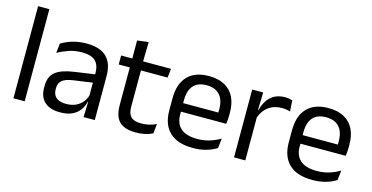

<svg xmlns="http://www.w3.org/2000/svg" viewBox="-70 -993 2588 1334"><g transform="rotate(15 1224.0 -326.0)"><path d="M149.2 0H68.3V-662.5H149.2Z M653.5 0H572.9L576.5 -118.6L573.4 -131.1V-286.5L573.8 -314.9Q573.8 -374.3 543.7 -403Q513.5 -431.7 447.9 -431.7Q395.7 -431.7 351.9 -416.5Q308.1 -401.3 273.9 -381.5L281.5 -450.4Q300.6 -462 326.9 -473.3Q353.2 -484.7 386.8 -492Q420.4 -499.3 460.8 -499.3Q513.3 -499.3 550.1 -486.6Q586.9 -473.9 609.7 -449.9Q632.5 -425.8 643 -392Q653.5 -358.1 653.5 -316.2ZM404.9 10.7Q332.4 10.7 293.8 -24.6Q255.1 -60 255.1 -125.7V-140Q255.1 -207.4 296.8 -240.7Q338.5 -274.1 429.7 -286.9L584 -309.2L588.4 -249.8L439.5 -228.6Q383.7 -220.7 359.7 -201.4Q335.6 -182 335.6 -144.5V-136.6Q335.6 -97.9 359.4 -77.4Q383.2 -56.8 430.6 -56.8Q472.4 -56.8 502.4 -71.4Q532.4 -86 550.9 -110.5Q569.5 -135.1 576 -165.2L588.7 -109.8H573.2Q566.1 -77.8 546.8 -50.3Q527.6 -22.8 493 -6.1Q458.4 10.7 404.9 10.7Z M950.4 9.8Q894 9.8 859.6 -7.2Q825.2 -24.2 809.5 -58.6Q793.8 -93 793.8 -144.6V-452.3H873.9V-153.9Q873.9 -105.9 895.9 -83.3Q917.9 -60.7 970.1 -60.7Q999.5 -60.7 1026.8 -67.1Q1054.1 -73.5 1077.8 -85.5L1070.6 -16.1Q1046.8 -3.9 1015.4 3Q983.9 9.8 950.4 9.8ZM1065.7 -416.2H714.1V-480.8H1072.9ZM871.9 -473.1H794.6L794.2 -610.1L875.3 -620.7Z M1360.6 11.1Q1249.1 11.1 1192.5 -43.4Q1135.9 -97.8 1135.9 -199.7V-286.6Q1135.9 -389.4 1188.6 -445.1Q1241.2 -500.9 1342 -500.9Q1409.9 -500.9 1455.6 -475.7Q1501.2 -450.4 1524.2 -403.9Q1547.1 -357.4 1547.1 -293V-274.8Q1547.1 -259.1 1545.9 -243Q1544.7 -226.9 1542.5 -211.4H1468.2Q1469 -235.6 1469.2 -257.1Q1469.4 -278.6 1469.4 -296.4Q1469.4 -341 1455.1 -371.8Q1440.9 -402.6 1412.7 -418.8Q1384.4 -435 1342 -435Q1278.9 -435 1247.5 -398.5Q1216.1 -362.1 1216.1 -294.1V-247.4L1216.5 -237.5V-190.8Q1216.5 -160.4 1225.5 -135.9Q1234.5 -111.3 1253.6 -93.8Q1272.8 -76.2 1302.5 -66.8Q1332.3 -57.5 1373.7 -57.5Q1420.8 -57.5 1461.8 -70Q1502.8 -82.6 1538.9 -104.2L1531.3 -34Q1499.1 -13.5 1455.9 -1.2Q1412.8 11.1 1360.6 11.1ZM1525.4 -211.4H1178.6V-272.7H1525.4Z M1732.2 -298.3 1713.7 -360.9 1733.7 -361.9Q1749.4 -424 1788.4 -459.8Q1827.4 -495.6 1891.9 -495.6Q1908.2 -495.6 1920.9 -493.1Q1933.6 -490.6 1943.4 -487.2L1948.4 -408.3Q1936.2 -412.7 1920.8 -415.2Q1905.4 -417.7 1887.2 -417.7Q1832 -417.7 1791.2 -387.1Q1750.5 -356.6 1732.2 -298.3ZM1736 0H1655.1V-488.2H1734L1730 -344L1736 -338Z M2220.1 11.1Q2108.6 11.1 2052 -43.4Q1995.4 -97.8 1995.4 -199.7V-286.6Q1995.4 -389.4 2048.1 -445.1Q2100.7 -500.9 2201.5 -500.9Q2269.4 -500.9 2315.1 -475.7Q2360.7 -450.4 2383.7 -403.9Q2406.6 -357.4 2406.6 -293V-274.8Q2406.6 -259.1 2405.4 -243Q2404.2 -226.9 2402 -211.4H2327.7Q2328.5 -235.6 2328.7 -257.1Q2328.9 -278.6 2328.9 -296.4Q2328.9 -341 2314.6 -371.8Q2300.4 -402.6 2272.2 -418.8Q2243.9 -435 2201.5 -435Q2138.4 -435 2107 -398.5Q2075.6 -362.1 2075.6 -294.1V-247.4L2076 -237.5V-190.8Q2076 -160.4 2085 -135.9Q2094 -111.3 2113.1 -93.8Q2132.3 -76.2 2162 -66.8Q2191.8 -57.5 2233.2 -57.5Q2280.3 -57.5 2321.3 -70Q2362.3 -82.6 2398.4 -104.2L2390.8 -34Q2358.6 -13.5 2315.4 -1.2Q2272.3 11.1 2220.1 11.1ZM2384.9 -211.4H2038.1V-272.7H2384.9Z"/></g></svg>

Font: Anek Kannada Medium
Style: Regular
Weight: 500
Designer: Vaishnavi Murthy, Maithili Shingre (Kannada) & Yesha Goshar (Latin)
Foundry: Ek Type
Version: Version 1.003